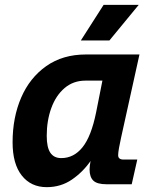

<svg xmlns="http://www.w3.org/2000/svg" viewBox="-20 -761 640 793"><path d="M173 12Q108 12 70 -36Q32 -84 32 -173Q32 -276 67.5 -358Q103 -440 171 -488Q239 -536 335 -536H556L480 -192Q475 -170 471.5 -150Q468 -130 468 -120Q468 -102 490 -102H547L524 0H420Q381 0 365.5 -15Q350 -30 350 -61Q350 -75 354 -96Q322 -50 276.5 -19Q231 12 173 12ZM233 -108Q285 -108 321 -153Q357 -198 377 -297L403 -428H333Q283 -428 247 -397.5Q211 -367 192 -315Q173 -263 173 -200Q173 -152 188 -130Q203 -108 233 -108ZM314 -594 408 -741H553L432 -594Z"/></svg>

Font: Geist Mono
Style: Bold Italic
Weight: 700
Italic angle: -12°
Monospace: yes
Designer: Basement.studio, Andrés Briganti, Mateo Zaragoza
Foundry: Basement.studio, Vercel, Andrés Briganti, Guido Ferreyra, Mateo Zaragoza
Version: Version 1.500; ttfautohint (v1.8.4.7-5d5b)